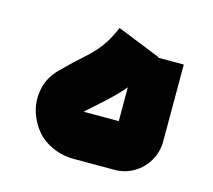

<svg xmlns="http://www.w3.org/2000/svg" viewBox="-74 -539 695 626"><g transform="rotate(15 274.0 -225.5)"><path d="M222 0Q189 0 159.5 -11.5Q130 -23 108 -43Q80 -70 66 -109.5Q52 -149 60.5 -192Q69 -235 105 -269Q142 -306 169.5 -330Q197 -354 218 -381Q239 -408 257 -451L404 -392Q386 -349 367 -318.5Q348 -288 326 -263Q304 -238 275.5 -212Q247 -186 210 -153Q205 -151 204.5 -151Q204 -151 205 -152Q207 -157 216 -157H352Q347 -153 342.5 -148.5Q338 -144 333 -139V-390H490V-131Q490 -95 472.5 -65Q455 -35 425.5 -17.5Q396 0 360 0Z"/></g></svg>

Font: Mada ExtraBold
Style: Regular
Weight: 800
Designer: Khaled Hosny
Version: Version 1.5